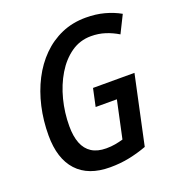

<svg xmlns="http://www.w3.org/2000/svg" viewBox="-133 -831 866 946"><g transform="rotate(-20 300.0 -358.0)"><path d="M283.7 9.8Q170.4 9.8 110.8 -54.9Q51.3 -119.6 51.3 -241.2Q51.3 -318.8 67.6 -390.6Q84 -462.4 115.2 -523.2Q146.5 -584 191.7 -629.2Q236.8 -674.3 294.4 -699.5Q352.1 -724.6 421.4 -724.6Q474.1 -724.6 518.6 -712.6Q563 -700.7 600.1 -679.7L554.7 -588.4Q522.5 -607.9 488 -618.9Q453.6 -629.9 414.6 -629.9Q356.4 -629.9 310.1 -597.4Q263.7 -564.9 230.7 -510Q197.8 -455.1 180.4 -387.5Q163.1 -319.8 163.1 -249Q163.1 -195.8 177.5 -159.2Q191.9 -122.6 221.9 -103.5Q252 -84.5 297.9 -84.5Q323.2 -84.5 345 -88.4Q366.7 -92.3 386.7 -98.1L428.7 -293.9H317.4L337.4 -386.7H554.7L477.5 -26.4Q432.6 -9.8 385 0Q337.4 9.8 283.7 9.8Z"/></g></svg>

Font: Open Sans SemiCondensed SemiBold
Style: Italic
Weight: 600
Width: 4
Italic angle: -12°
Designer: Monotype Design Team
Foundry: Monotype Imaging Inc.
Version: Version 3.000